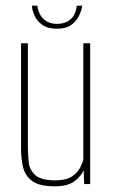

<svg xmlns="http://www.w3.org/2000/svg" viewBox="-20 -647 401 675"><path d="M173 8Q117 8 92 -11.5Q67 -31 60.5 -61.5Q54 -92 54 -123V-495H78V-132Q78 -104 81 -76.5Q84 -49 104.5 -31Q125 -13 175 -13Q211 -13 231 -25.5Q251 -38 260.5 -55.5Q270 -73 273 -87V-495H297V0H276L274 -49Q266 -28 242 -10Q218 8 173 8ZM180 -546Q148 -546 129 -559.5Q110 -573 101.5 -592Q93 -611 92 -627H111Q116 -595 134.5 -579Q153 -563 180 -563Q209 -563 227.5 -578.5Q246 -594 250 -627H269Q267 -611 258 -592Q249 -573 230.5 -559.5Q212 -546 180 -546Z"/></svg>

Font: Alumni Sans Thin Thin
Style: Regular
Weight: 250
Version: Version 1.018